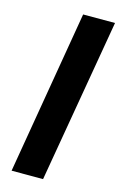

<svg xmlns="http://www.w3.org/2000/svg" viewBox="-120 -832 554 884"><g transform="rotate(15 157.0 -390.0)"><path d="M162 -780 30 0H180L314 -780Z"/></g></svg>

Font: Jost* 700 Bold Italic
Style: Bold Italic
Weight: 700
Italic angle: -10°
Version: Version 3.200; ttfautohint (v0.97) -l 8 -r 50 -G 200 -x 14 -